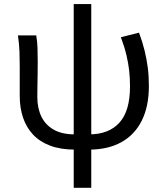

<svg xmlns="http://www.w3.org/2000/svg" viewBox="-20 -716 809 936"><path d="M346.3 13.4Q276.2 13.4 225.2 -5.6Q174.2 -24.7 141.3 -59.7Q108.5 -94.7 92.4 -142.5Q76.2 -190.4 76.2 -248.6V-394.4Q76.2 -427.2 75 -463.9Q73.7 -500.7 67.5 -543.4H156.6Q161.7 -515 162.8 -483.6Q163.9 -452.1 163.9 -416Q163.9 -386.7 163.4 -353.3Q162.9 -319.8 162.4 -290.3Q161.9 -260.9 161.9 -243.1Q161.9 -188.8 181.7 -147.7Q201.6 -106.7 241.9 -83.8Q282.2 -61 344 -61ZM413.9 13.4 415.1 -61Q510.2 -61 562 -117.8Q613.8 -174.7 613.8 -294.9Q613.8 -335.6 609.7 -372.1Q605.6 -408.6 596.2 -448Q586.9 -487.4 569.2 -534.6L657.7 -556.8Q674.7 -511.5 684.9 -469.5Q695.2 -427.6 700.5 -385.9Q705.8 -344.2 705.8 -297.2Q705.8 -197.3 671.1 -127.9Q636.4 -58.5 571.1 -22.6Q505.9 13.4 413.9 13.4ZM339.4 199.6V-696.2H424.9V199.6Z"/></svg>

Font: Noto Sans HK Thin
Style: Regular
Weight: 100
Designer: Ryoko NISHIZUKA 西塚涼子 (kana, bopomofo & ideographs); Paul D. Hunt (Latin, Greek & Cyrillic); Sandoll Communications 산돌커뮤니
Foundry: Adobe
Version: Version 2.004-H2;hotconv 1.0.118;makeotfexe 2.5.65603